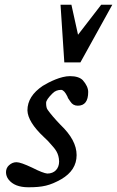

<svg xmlns="http://www.w3.org/2000/svg" viewBox="-20 -765 495 812"><path d="M408 -745 310 -618 282 -745H236L252 -501H320L455 -745ZM180 -31C169 -32 147 -40 116 -56C84 -71 62 -79 50 -79C38 -79 28 -75 18 -66C1 -51 2 -24 16 -6C33 16 61 27 100 27C160 27 191 20 239 -7C282 -32 304 -66 304 -109C304 -152 281 -194 236 -237C212 -262 194 -283 182 -300C177 -306 175 -316 175 -330C175 -339 184 -352 201 -369C211 -380 224 -385 239 -385C248 -384 256 -375 265 -357C268 -347 271 -346 278 -335C285 -324 295 -318 309 -318C338 -318 353 -337 353 -376C353 -392 345 -409 330 -426C319 -437 301 -443 276 -443C237 -443 189 -419 161 -402C118 -373 96 -339 96 -298C97 -266 120 -228 166 -185C177 -175 187 -165 196 -154C213 -135 229 -118 230 -82C230 -52 211 -31 180 -31Z"/></svg>

Font: fbb
Style: Bold Italic
Weight: 700
Italic angle: -12°
Designer: David J. Perry, Michael Sharpe
Version: Version 0.991